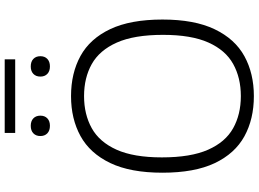

<svg xmlns="http://www.w3.org/2000/svg" viewBox="-158 -906 1073 796"><g transform="rotate(-90 378.0 -507.5)"><path d="M378 9Q283 9 211.5 -30.2Q140 -69.5 100.2 -153.2Q60.5 -237 60.5 -370Q60.5 -503 100.8 -586.8Q141 -670.5 212.5 -709.8Q284 -749 378 -749Q473 -749 544.5 -709.8Q616 -670.5 655.8 -586.5Q695.5 -502.5 695.5 -370Q695.5 -237.5 655.2 -153.5Q615 -69.5 543.5 -30.2Q472 9 378 9ZM378 -45Q454 -45 511.2 -76.8Q568.5 -108.5 600.2 -179.5Q632 -250.5 632 -367.5Q632 -487.5 600 -559.2Q568 -631 511 -663Q454 -695 378 -695Q302.5 -695 245.2 -663.2Q188 -631.5 156 -560.5Q124 -489.5 124 -372.5Q124 -252.5 155.8 -180.8Q187.5 -109 244.8 -77Q302 -45 378 -45ZM501 -836.5Q481.5 -836.5 470.2 -847.2Q459 -858 459 -876Q459 -894.5 470.2 -905.2Q481.5 -916 501 -916Q521 -916 532.2 -905.2Q543.5 -894.5 543.5 -876Q543.5 -858 532.2 -847.2Q521 -836.5 501 -836.5ZM255 -836.5Q235 -836.5 223.8 -847.2Q212.5 -858 212.5 -876Q212.5 -894.5 223.8 -905.2Q235 -916 255 -916Q274.5 -916 285.8 -905.2Q297 -894.5 297 -876Q297 -858 285.8 -847.2Q274.5 -836.5 255 -836.5ZM225.5 -980.5V-1024H530.5V-980.5Z"/></g></svg>

Font: Encode Sans SemiExpanded Light
Style: Regular
Weight: 300
Width: 6
Designer: Multiple Designers
Foundry: Impallari Type
Version: Version 3.002